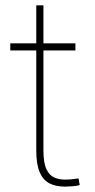

<svg xmlns="http://www.w3.org/2000/svg" viewBox="-20 -691 356 721"><path d="M263.2 -501.5H18.6V-528.3H263.2ZM143.1 -670.9V-126.5Q143.1 -80.1 154.1 -56.4Q165 -32.7 183.3 -24.7Q201.7 -16.6 222.7 -16.6Q237.8 -16.6 249.5 -17.8Q261.2 -19 274.9 -21L279.3 3.9Q268.6 7.3 251.5 8.5Q234.4 9.8 224.1 9.8Q190.4 9.8 166.3 -2.2Q142.1 -14.2 129.2 -43.9Q116.2 -73.7 116.2 -126.5V-670.9Z"/></svg>

Font: Heebo Thin
Style: Regular
Weight: 250
Designer: Oded Ezer
Foundry: Ezer Type House
Version: Version 3.100